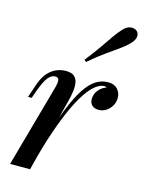

<svg xmlns="http://www.w3.org/2000/svg" viewBox="-123 -901 731 974"><g transform="rotate(15 242.0 -414.0)"><path d="M133 0H28L148 -430Q157 -462 154 -475Q151 -488 135 -488Q115 -488 98 -467Q81 -446 62 -394L47 -352H28L53 -426Q68 -467 89 -489Q110 -511 133.5 -520Q157 -529 180 -529Q211 -529 225 -516Q239 -503 242 -482Q245 -461 241.5 -436.5Q238 -412 232 -389ZM389 -505Q367 -505 343 -486.5Q319 -468 294 -431Q269 -394 243.5 -338Q218 -282 192.5 -207.5Q167 -133 142 -39L166 -169Q198 -271 226 -340Q254 -409 281.5 -450.5Q309 -492 338.5 -510.5Q368 -529 402 -529Q434 -529 451.5 -510.5Q469 -492 469 -464Q469 -441 458 -422.5Q447 -404 429.5 -392.5Q412 -381 390 -381Q369 -381 356 -392.5Q343 -404 343 -425Q343 -444 351 -459Q359 -474 372 -485Q385 -496 401 -501Q399 -503 396 -504Q393 -505 389 -505ZM256 -608Q295 -658 320 -694Q345 -730 363.5 -757Q382 -784 401 -804Q419 -824 439 -827Q459 -830 474 -818Q486 -805 483 -787Q480 -769 459 -748Q440 -729 413 -710Q386 -691 350 -665.5Q314 -640 266 -599Z"/></g></svg>

Font: Playfair Display Medium
Style: Italic
Weight: 500
Italic angle: -14°
Designer: Claus Eggers Sørensen
Foundry: Claus Eggers Sørensen
Version: Version 1.203